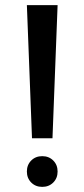

<svg xmlns="http://www.w3.org/2000/svg" viewBox="-20 -720 330 750"><path d="M105 -180 85 -700H205L185 -180ZM188 -7Q171 10 145 10Q119 10 102 -7Q85 -24 85 -50Q85 -76 102 -93Q119 -110 145 -110Q171 -110 188 -93Q205 -76 205 -50Q205 -24 188 -7Z"/></svg>

Font: Scada
Style: Regular
Weight: 400
Designer: Jovanny Lemonad
Foundry: Jovanny Lemonad
Version: Version 4.100;PS 004.100;hotconv 1.0.88;makeotf.lib2.5.64775